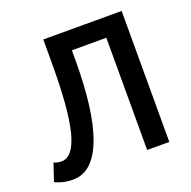

<svg xmlns="http://www.w3.org/2000/svg" viewBox="-123 -797 927 931"><g transform="rotate(-20 340.5 -332.0)"><path d="M308.1 -579.1V-530.8Q308.1 -403.8 295.7 -303.2Q283.2 -202.6 257.6 -132.6Q231.9 -62.5 192.9 -25.1Q153.8 12.2 100.1 12.2Q69.3 12.2 46.4 5.9Q23.4 -0.5 7.8 -7.8L38.1 -98.1Q50.3 -92.8 60.5 -91.3Q70.8 -89.8 76.2 -89.8Q107.4 -89.8 130.1 -118.4Q152.8 -147 167.5 -205.1Q182.1 -263.2 189 -351.6Q195.8 -439.9 195.8 -560.1V-675.8H600.1V0H485.8V-579.1Z"/></g></svg>

Font: Lorenzo Sans Medium
Style: Regular
Weight: 500
Foundry: Intel Corporation
Version: Version 1.00; ttfautohint (v1.5)